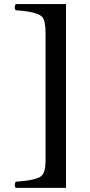

<svg xmlns="http://www.w3.org/2000/svg" viewBox="-20 -721 437 936"><path d="M301.8 -701.2V194.8H57.1Q48.3 186 54.2 169.9Q55.7 166.5 57.1 165Q158.7 157.7 182.1 136.7Q201.7 119.6 202.1 63.5Q202.1 58.1 202.1 53.2V-558.1Q202.1 -620.1 186.5 -637.7Q166.5 -661.1 77.1 -669.4Q67.4 -670.4 57.1 -670.9Q48.3 -679.7 54.2 -696.3Q55.7 -699.7 57.1 -701.2Z"/></svg>

Font: Linux Libertine O
Style: Bold
Weight: 700
Designer: Philipp H. Poll
Foundry: Philipp H. Poll
Version: Version 5.0.0